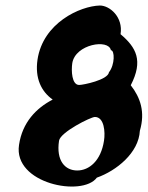

<svg xmlns="http://www.w3.org/2000/svg" viewBox="-20 -728 535 696"><path d="M49 -203C27 -62 279 -13 331 -84C402 -109 483 -174 487 -254C507 -322 489 -374 454 -419C500 -508 474 -556 417 -604C427 -666 378 -708 342 -708C270 -706 136 -645 116 -512C106 -444 130 -396 171 -367C111 -336 61 -284 49 -203ZM194 -218C199 -249 309 -304 324 -304C358 -304 362 -249 357 -218C346 -145 303 -110 260 -110C216 -110 183 -145 194 -218ZM242 -499C253 -568 374 -588 382 -546C396 -546 397 -494 375 -466C371 -438 281 -420 267 -420C240 -420 238 -472 242 -499Z"/></svg>

Font: Ampere
Style: SCUltCndIta
Weight: 400
Version: Version 1